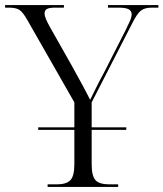

<svg xmlns="http://www.w3.org/2000/svg" viewBox="-28 -734 642 754"><path d="M159 0V-10H194Q233 -10 248.5 -26.5Q264 -43 264 -89V-224H122V-234H264V-332L79 -656Q62 -686 48.5 -695Q35 -704 7 -704H-8V-714H223V-704H189Q165 -704 156 -698.5Q147 -693 147 -682Q147 -672 152.5 -659Q158 -646 168 -628L254 -476Q274 -440 293 -405Q312 -370 326 -342Q337 -364 349.5 -389.5Q362 -415 381 -450L466 -617Q476 -637 482.5 -652Q489 -667 489 -678Q489 -691 477.5 -697.5Q466 -704 436 -704H396V-714H594V-704H568Q540 -704 525 -692Q510 -680 491 -642L332 -332V-234H468V-224H332V-89Q332 -43 347 -26.5Q362 -10 402 -10H436V0Z"/></svg>

Font: Noto Serif Display Light
Style: Regular
Weight: 300
Designer: Monotype Design Team
Foundry: Monotype Imaging Inc.
Version: Version 2.009